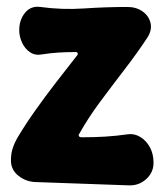

<svg xmlns="http://www.w3.org/2000/svg" viewBox="-20 -540 496 579"><path d="M220 -138Q216 -133 218 -129.5Q220 -126 226 -126Q264 -126 297 -128Q330 -130 365 -135Q385 -138 403 -127Q421 -116 432 -96Q443 -76 443 -49Q443 -20 421 0Q399 20 369 19L87 9Q58 8 35.5 -10Q13 -28 13 -56Q13 -76 18 -92Q23 -108 34 -127Q58 -167 87.5 -208.5Q117 -250 149 -291.5Q181 -333 211 -371Q216 -376 214 -380Q212 -384 205 -383Q181 -383 156.5 -381.5Q132 -380 107 -376Q86 -372 70.5 -382.5Q55 -393 46.5 -411.5Q38 -430 38 -449Q38 -480 55.5 -501.5Q73 -523 102 -519Q167 -510 233 -514.5Q299 -519 364 -519Q391 -519 410 -505.5Q429 -492 434 -470.5Q439 -449 424 -426Q393 -379 354.5 -329Q316 -279 280.5 -231Q245 -183 220 -138Z"/></svg>

Font: Winky Sans
Style: Bold
Weight: 700
Designer: Simon Atzbach
Foundry: typofactur
Version: Version 1.205